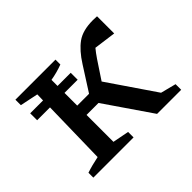

<svg xmlns="http://www.w3.org/2000/svg" viewBox="-117 -726 918 918"><g transform="rotate(-45 342.0 -267.0)"><path d="M57 0V-33Q78 -40 97.5 -45Q117 -50 141 -55L148 -384H61V-431H148L149 -471L57 -490V-527H328V-494Q288 -479 246 -472V-431H335V-384H246V-298H326L404 -420Q440 -477 479.5 -505.5Q519 -534 588 -534Q597 -534 615 -533V-417L503 -432Q488 -414 471 -389L410 -297L573 -58L651 -38V0H488L327 -235H246V-53L329 -37V0Z"/></g></svg>

Font: Piazzolla SC Medium
Style: Regular
Weight: 500
Designer: Juan Pablo del Peral
Foundry: Huerta Tipografica
Version: Version 1.330